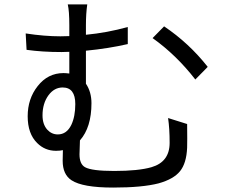

<svg xmlns="http://www.w3.org/2000/svg" viewBox="-20 -810 1040 867"><path d="M193 -225Q213 -203 241 -203Q281 -203 302 -246Q320 -284 320 -340Q320 -415 263 -415Q225 -415 199 -380Q172 -343 172 -289Q172 -249 193 -225ZM825 -250Q826 -173 825 -143Q822 -73 793 -37Q764 -1 696 18Q622 37 491 37Q353 37 303 4Q263 -22 263 -84L264 -132Q251 -129 233 -129Q183 -129 148 -164Q105 -206 105 -285Q105 -364 150 -421Q196 -480 267 -480Q277 -480 293 -478V-576Q281 -575 258 -575Q171 -575 100 -585L96 -659Q181 -646 253 -646Q279 -646 293 -647V-696Q293 -761 286 -790H374Q368 -748 368 -696V-653Q463 -662 557 -688V-611Q470 -591 368 -581V-432Q393 -395 393 -344Q393 -235 341 -176Q339 -134 339 -113Q339 -69 364 -55Q394 -38 496 -38Q605 -38 664 -55Q746 -79 746 -165Q746 -230 739 -277ZM721 -691Q834 -615 918 -508L862 -451Q776 -562 669 -638Z"/></svg>

Font: KaiGen Gothic CN Regular
Style: Regular
Weight: 400
Designer: Ryoko NISHIZUKA  (kana & ideographs); Paul D. Hunt (Latin, Greek & Cyrillic); Wenlong ZHANG  (bopomofo); Sandoll Communi
Foundry: Adobe Systems Incorporated
Version: Version 1.002.20150501